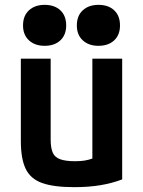

<svg xmlns="http://www.w3.org/2000/svg" viewBox="-20 -762 590 792"><path d="M286 10Q202 10 154 -7Q106 -24 86 -65.5Q66 -107 66 -180V-520H189V-187Q189 -152 197.5 -132.5Q206 -113 228.5 -105Q251 -97 289 -97Q311 -97 328 -99.5Q345 -102 365.5 -109.5Q386 -117 416 -131L361 -54V-520H484V-22Q442 -6 394 2Q346 10 286 10ZM164 -573Q124 -573 99.5 -595.5Q75 -618 75 -657Q75 -697 99.5 -719.5Q124 -742 164 -742Q205 -742 229 -719.5Q253 -697 253 -657Q253 -618 229 -595.5Q205 -573 164 -573ZM386 -573Q346 -573 321.5 -595.5Q297 -618 297 -657Q297 -697 321.5 -719.5Q346 -742 386 -742Q427 -742 451 -719.5Q475 -697 475 -657Q475 -618 451 -595.5Q427 -573 386 -573Z"/></svg>

Font: M PLUS Code Latin SemiExpanded SemiBold
Style: Regular
Weight: 600
Width: 6
Designer: Coji Morishita
Foundry: UNDERFOREST DESIGN
Version: Version 1.002; ttfautohint (v1.8.3)